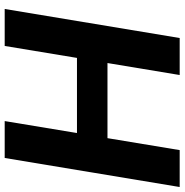

<svg xmlns="http://www.w3.org/2000/svg" viewBox="-4 -762 767 798"><g transform="rotate(90 379.0 -363.5)"><path d="M17.8 0H171.5L221.2 -300.4H533.4L483.7 0H637.1L757.8 -727.3H604.4L554.7 -427.2H242.5L292.3 -727.3H138.5Z"/></g></svg>

Font: Magic Ui Pro
Style: Bold Italic
Weight: 700
Italic angle: -9.39999°
Designer: Stefan Endress, Andreas Faust
Version: Version 1.000;FEAKit 1.0